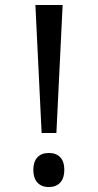

<svg xmlns="http://www.w3.org/2000/svg" viewBox="-20 -734 391 768"><path d="M205.6 -202.1H146.5L121.6 -713.9H230.5ZM175.3 -122.1Q205.1 -122.1 221.2 -104.7Q237.3 -87.4 237.3 -54.2Q237.3 -21.5 220.9 -3.7Q204.6 14.2 175.3 14.2Q146 14.2 129.6 -3.9Q113.3 -22 113.3 -54.2Q113.3 -86.9 129.4 -104.5Q145.5 -122.1 175.3 -122.1Z"/></svg>

Font: Noto Sans Gujarati UI
Style: Regular
Weight: 400
Designer: Monotype Design Team
Foundry: Monotype Imaging Inc.
Version: Version 1.03